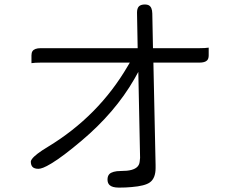

<svg xmlns="http://www.w3.org/2000/svg" viewBox="-20 -791 1040 858"><path d="M117.7 -69.3Q117.7 -52.7 125.7 -44.7Q133.8 -36.6 152.3 -36.6Q159.7 -36.6 173.3 -41.7Q187 -46.9 209.5 -60.5Q260.7 -91.3 343.8 -161.6Q494.1 -288.1 580.1 -437.5L598.1 -469.7L606 -85.4L604 -67.4Q602.5 -54.7 593.8 -45.7Q585 -36.6 567.4 -31.7Q549.8 -26.9 520.5 -26.9Q501 -26.9 488 -23.2Q475.1 -19.5 468.8 -13.2Q460.4 -4.4 460.4 11.2Q460.4 26.9 469.2 35.6Q481 47.4 511.7 47.4Q542.5 47.4 568.4 44.9Q627.9 40 649.9 23.9Q675.3 5.4 675.3 -40V-53.7L665.5 -511.2H871.1Q895.5 -511.2 905.3 -521Q912.6 -528.3 912.6 -543.5V-578.1Q897 -575.7 871.1 -575.7H663.6L660.6 -730.5Q660.2 -759.3 644.5 -767.6Q637.7 -771 627.9 -771Q609.4 -771 600.8 -762.5Q592.3 -753.9 592.3 -734.4Q592.3 -733.4 595.2 -575.7H162.1Q133.8 -575.7 125 -562Q120.6 -555.2 120.6 -543.5V-508.8Q136.2 -511.2 162.1 -511.2H560.1L550.8 -495.6Q420.4 -272 193.8 -134.8Q137.7 -101.1 122.6 -80.1Q117.7 -72.8 117.7 -69.3Z"/></svg>

Font: YuPearl-ExtraLight
Style: ExtraLight
Weight: 200
Designer: Max Yao
Foundry: Max-Everyday
Version: Version 1.011; ttfautohint (v1.8.3)